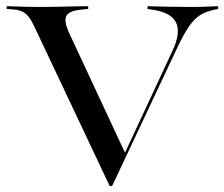

<svg xmlns="http://www.w3.org/2000/svg" viewBox="-20 -591 725 621"><path d="M334.7 10.5 92.7 -501.6Q83.1 -522.6 74.2 -534.7Q65.3 -546.8 53.6 -552.8Q41.9 -558.9 22.6 -560.5L1.6 -562.1V-571Q14.5 -571 30.6 -570.2Q46.8 -569.4 67.3 -569Q87.9 -568.5 110.5 -568.5H111.3H112.1Q135.5 -568.5 157.3 -569Q179 -569.4 198.4 -569.8Q217.7 -570.2 234.7 -570.6Q251.6 -571 265.3 -571V-562.1L241.1 -559.7Q203.2 -555.6 194.8 -539.9Q186.3 -524.2 201.6 -488.7L386.3 -92.7L377.4 -82.3L537.1 -425Q565.3 -484.7 549.6 -517.7Q533.9 -550.8 472.6 -559.7L457.3 -562.1V-571Q484.7 -570.2 519 -569.4Q553.2 -568.5 593.5 -568.5Q624.2 -568.5 646 -569.4Q667.7 -570.2 685.5 -571V-562.1L674.2 -559.7Q646 -554 627 -541.9Q608.1 -529.8 591.1 -505.2Q574.2 -480.6 552.4 -434.7L342.7 10.5Z"/></svg>

Font: Playfair 144pt SemiExpanded Medium
Style: Regular
Weight: 500
Width: 6
Designer: Claus Eggers Sørensen
Foundry: Claus Eggers Sørensen
Version: Version 2.203